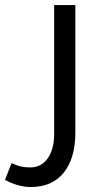

<svg xmlns="http://www.w3.org/2000/svg" viewBox="-60 -505 405 765"><path d="M62 240.2Q14.2 240.2 -40 211.9L-14.2 145Q10.3 155.8 25.9 158.9Q41.5 162.1 60.1 162.1Q105 162.1 130.4 125.5Q155.8 88.9 155.8 28.8V-484.9H240.2V23.9Q240.2 125 194.3 182.6Q148.4 240.2 62 240.2Z"/></svg>

Font: DroidArabicKufi
Style: Regular
Weight: 400
Designer: Pascal Zoghbi
Foundry: Ascender Corporation
Version: Version 1.00; ttfautohint (v1.4.1)